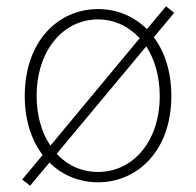

<svg xmlns="http://www.w3.org/2000/svg" viewBox="-20 -569 626 613"><path d="M76 24 138 -50C179 -9 234 13 293 13C419 13 527 -88 527 -262C527 -340 506 -404 471 -450L536 -528L510 -549L449 -476C407 -518 352 -540 293 -540C167 -540 59 -439 59 -262C59 -184 81 -121 116 -74L51 4ZM293 -20C241 -20 195 -41 161 -78L447 -421C474 -379 490 -325 490 -262C490 -118 405 -20 293 -20ZM141 -104C113 -145 97 -200 97 -263C97 -407 181 -507 293 -507C345 -507 391 -485 426 -447Z"/></svg>

Font: Noto Sans CJK SC Thin
Style: Regular
Weight: 100
Designer: Ryoko NISHIZUKA 西塚涼子 (kana, bopomofo & ideographs); Paul D. Hunt (Latin, Greek & Cyrillic); Sandoll Communications 산돌커뮤니
Foundry: Adobe
Version: Version 2.004;hotconv 1.0.118;makeotfexe 2.5.65603